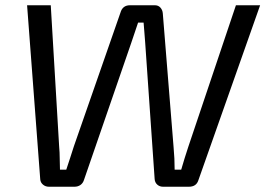

<svg xmlns="http://www.w3.org/2000/svg" viewBox="-20 -710 1009 730"><path d="M969 -690 734 -24Q730 -12 721 -6Q712 0 698 0H600Q587 0 578 -8Q569 -16 568 -29L532 -548Q531 -568 529 -586.5Q527 -605 526 -624H505Q498 -605 491.5 -584Q485 -563 478 -544L299 -25Q295 -13 285.5 -6.5Q276 0 263 0H166Q153 0 143.5 -8Q134 -16 133 -28L83 -690H173L205 -151Q207 -131 207 -109.5Q207 -88 208 -65H232Q240 -88 247 -110.5Q254 -133 261 -154L438 -662Q446 -690 474 -690H569Q582 -690 590 -681Q598 -672 599 -659L640 -150Q642 -129 643 -107.5Q644 -86 644 -65H669Q675 -86 682 -108.5Q689 -131 696 -152L877 -690Z"/></svg>

Font: Exo 2
Style: Italic
Weight: 400
Italic angle: -8°
Designer: Natanael Gama
Foundry: Natanael Gama
Version: Version 2.010